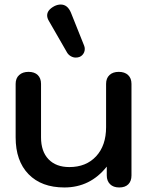

<svg xmlns="http://www.w3.org/2000/svg" viewBox="-20 -817 654 847"><path d="M49 -211V-447Q49 -472 64.5 -486Q80 -500 106 -500Q132 -500 146.5 -486Q161 -472 161 -447V-211Q161 -149 194 -114.5Q227 -80 286 -80Q360 -80 404 -127.5Q448 -175 448 -256V-447Q448 -472 463 -486Q478 -500 504 -500Q530 -500 545 -486Q560 -472 560 -447V-43Q560 -18 546 -4Q532 10 506 10Q480 10 465.5 -4.5Q451 -19 451 -43V-82Q378 10 264 10Q163 10 106 -48.5Q49 -107 49 -211ZM276 -585 196 -724Q188 -737 188 -749Q188 -773 220 -790Q234 -797 248 -797Q278 -797 293 -761L351 -616Q354 -609 354 -601Q354 -586 343.5 -574.5Q333 -563 314 -563Q303 -563 292.5 -569Q282 -575 276 -585Z"/></svg>

Font: Kodchasan SemiBold
Style: Regular
Weight: 600
Version: Version 1.000; ttfautohint (v1.6)